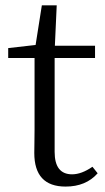

<svg xmlns="http://www.w3.org/2000/svg" viewBox="-20 -685 394 719"><path d="M326.2 -60.5 345.7 -36.1Q301.8 13.7 225.6 13.7Q108.4 13.7 108.4 -112.3Q108.4 -123 108.9 -150.4Q109.4 -177.7 109.4 -199.2V-467.8H10.7V-504.9L113.3 -516.6L136.7 -665H192.4L185.5 -513.7H335.9V-467.8H184.6V-116.2Q184.6 -32.2 250 -32.2Q285.2 -32.2 326.2 -60.5Z"/></svg>

Font: Bpmf Zihi Serif Regular
Style: Regular
Weight: 400
Foundry: But Ko
Version: Version 1.320